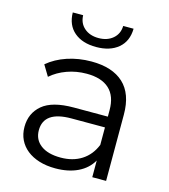

<svg xmlns="http://www.w3.org/2000/svg" viewBox="-110 -819 803 912"><g transform="rotate(15 291.5 -363.5)"><path d="M495 -326V0H427V-82Q403 -40 356.5 -17.5Q310 5 246 5Q202 5 166.5 -6Q131 -17 106 -37Q81 -57 67.5 -85Q54 -113 54 -148Q54 -215 102.5 -256Q151 -297 257 -297H424V-329Q424 -398 386 -433Q348 -468 275 -468Q224 -468 178.5 -451.5Q133 -435 100 -406L68 -459Q108 -493 163.5 -511.5Q219 -530 282 -530Q385 -530 440 -479Q495 -428 495 -326ZM424 -158V-244H259Q124 -244 124 -150Q124 -104 159 -77.5Q194 -51 257 -51Q317 -51 360 -78.5Q403 -106 424 -158ZM135 -732H186Q187 -693 214 -669.5Q241 -646 284 -646Q327 -646 354.5 -669.5Q382 -693 383 -732H434Q433 -670 392.5 -636Q352 -602 284 -602Q216 -602 176 -636Q136 -670 135 -732Z"/></g></svg>

Font: CMG Sans
Style: Regular
Weight: 400
Designer: Julieta Ulanovsky
Foundry: Julieta Ulanovsky
Version: Version 7.200